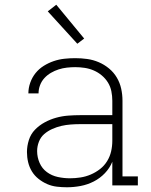

<svg xmlns="http://www.w3.org/2000/svg" viewBox="-20 -784 640 812"><path d="M263 8Q242 8 220.5 5.5Q199 3 179.5 -5.5Q160 -14 143 -27.5Q126 -41 115 -59Q104 -77 99 -98Q94 -119 94 -141Q94 -166 102 -191.5Q110 -217 128 -235.5Q146 -254 169 -266.5Q192 -279 217 -286Q242 -293 268 -295Q294 -297 320 -297H455V-358Q455 -378 451 -398Q447 -418 436.5 -435Q426 -452 410.5 -465Q395 -478 376.5 -486Q358 -494 338 -497Q318 -500 298 -500Q281 -500 263 -498Q245 -496 228 -490.5Q211 -485 195.5 -476Q180 -467 168 -454Q156 -441 149.5 -424Q143 -407 143 -389H100Q100 -412 108 -434.5Q116 -457 130.5 -475Q145 -493 165 -505.5Q185 -518 207 -525.5Q229 -533 252 -535.5Q275 -538 298 -538Q324 -538 349 -534.5Q374 -531 397.5 -521Q421 -511 441 -494.5Q461 -478 474 -456Q487 -434 492.5 -409Q498 -384 498 -358V-38H563V0H455V-100Q444 -73 423.5 -51.5Q403 -30 376.5 -16.5Q350 -3 321 2.5Q292 8 263 8ZM276 -30Q298 -30 320.5 -33.5Q343 -37 364 -46Q385 -55 403 -69Q421 -83 433 -102.5Q445 -122 450 -144Q455 -166 455 -189V-259H320Q300 -259 279.5 -257.5Q259 -256 239.5 -251.5Q220 -247 201 -238.5Q182 -230 167 -217Q152 -204 144.5 -184.5Q137 -165 137 -145Q137 -119 147.5 -95Q158 -71 178.5 -56Q199 -41 224.5 -35.5Q250 -30 276 -30ZM307 -599 182 -736 218 -764 336 -621Z"/></svg>

Font: Iosevka Curly Slab XLtEx
Style: Regular
Weight: 200
Width: 7
Monospace: yes
Designer: Belleve Invis
Foundry: Belleve Invis
Version: Version 11.1.0; ttfautohint (v1.8.3)